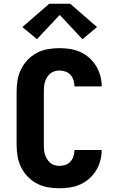

<svg xmlns="http://www.w3.org/2000/svg" viewBox="-20 -1001 640 1029"><path d="M298 8Q267 8 236 2.5Q205 -3 177.5 -17.5Q150 -32 128.5 -54.5Q107 -77 93 -105Q79 -133 74 -164Q69 -195 69 -226V-509Q69 -540 74 -571Q79 -602 93 -630Q107 -658 128.5 -680.5Q150 -703 177.5 -717.5Q205 -732 236 -737.5Q267 -743 298 -743Q327 -743 355.5 -738.5Q384 -734 410 -722.5Q436 -711 458 -691.5Q480 -672 495 -647.5Q510 -623 517.5 -595Q525 -567 525 -538H379Q379 -555 374 -571Q369 -587 358 -599.5Q347 -612 331 -617.5Q315 -623 298 -623Q285 -623 272 -619Q259 -615 249 -606.5Q239 -598 232 -586.5Q225 -575 221 -562Q217 -549 216 -536Q215 -523 215 -509V-226Q215 -212 216 -199Q217 -186 221 -173Q225 -160 232 -148.5Q239 -137 249 -128.5Q259 -120 272 -116Q285 -112 298 -112Q315 -112 331 -117.5Q347 -123 358 -135.5Q369 -148 374 -164Q379 -180 379 -197H525Q525 -168 517.5 -140Q510 -112 495 -87.5Q480 -63 458 -43.5Q436 -24 410 -12.5Q384 -1 355.5 3.5Q327 8 298 8ZM178 -791 100 -856 244 -981H356L500 -856L422 -791L300 -921Z"/></svg>

Font: Iosevka SS04 Heavy Extended
Style: Regular
Weight: 900
Width: 7
Monospace: yes
Designer: Belleve Invis
Foundry: Belleve Invis
Version: Version 19.0.0; ttfautohint (v1.8.4)